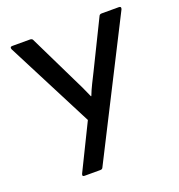

<svg xmlns="http://www.w3.org/2000/svg" viewBox="-121 -756 797 857"><g transform="rotate(-20 277.5 -327.5)"><path d="M136 0Q123 0 129 -13L235 -229L23 -642Q18 -655 31 -655H115Q125 -655 128 -648L238 -422Q250 -398 261.5 -374Q273 -350 284 -324H286Q296 -350 308 -374Q320 -398 332 -422L443 -648Q446 -655 456 -655H537Q550 -655 545 -642L223 -7Q220 0 211 0Z"/></g></svg>

Font: Sofia Sans Medium
Style: Regular
Weight: 500
Designer: Botio Nikoltchev, Ani Petrova
Foundry: lettersoup
Version: Version 4.101; ttfautohint (v1.8.4.7-5d5b)